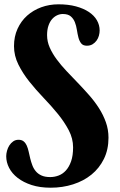

<svg xmlns="http://www.w3.org/2000/svg" viewBox="-20 -750 554 890"><path d="M212.9 70.8Q232.4 70.8 251.5 63.7Q270.5 56.6 285.4 40.3Q300.3 23.9 309.6 -2.4Q318.8 -28.8 318.8 -66.9Q318.8 -107.9 298.6 -146.5Q278.3 -185.1 247.8 -222.4Q217.3 -259.8 181.9 -296.6Q146.5 -333.5 116 -371.8Q85.4 -410.2 65.2 -450.9Q44.9 -491.7 44.9 -536.1Q44.9 -580.6 61.3 -616.5Q77.6 -652.3 105.7 -677.5Q133.8 -702.6 171.1 -716.3Q208.5 -730 251 -730Q296.4 -730 331.8 -720.5Q367.2 -710.9 391.8 -694.6Q416.5 -678.2 429.2 -656Q441.9 -633.8 441.9 -608.9Q441.9 -597.2 438.5 -584.7Q435.1 -572.3 427.7 -562Q420.4 -551.8 409.2 -544.9Q397.9 -538.1 382.8 -538.1Q364.7 -538.1 356.2 -549.1Q347.7 -560.1 343.5 -576.2Q339.4 -592.3 336.4 -611.6Q333.5 -630.9 327.1 -647Q320.8 -663.1 308.1 -674.1Q295.4 -685.1 271 -685.1Q257.8 -685.1 244.9 -679.2Q231.9 -673.3 221.4 -661.4Q210.9 -649.4 204.6 -630.9Q198.2 -612.3 198.2 -586.9Q198.2 -557.6 210.4 -529.8Q222.7 -502 242.7 -474.9Q262.7 -447.8 288.3 -420.7Q314 -393.6 340.6 -366Q367.2 -338.4 392.8 -309.3Q418.5 -280.3 438.5 -249Q458.5 -217.8 470.7 -183.6Q482.9 -149.4 482.9 -111.8Q482.9 -56.6 461.7 -13.4Q440.4 29.8 404.1 59.3Q367.7 88.9 318.8 104.5Q270 120.1 214.8 120.1Q165 120.1 126.7 107.7Q88.4 95.2 62 74.7Q35.6 54.2 22.2 28.1Q8.8 2 8.8 -25.9Q8.8 -37.6 12.5 -51Q16.1 -64.5 23.2 -75.7Q30.3 -86.9 41 -94.5Q51.8 -102.1 65.9 -102.1Q80.6 -102.1 89.6 -94.7Q98.6 -87.4 104 -75.2Q109.4 -63 112.8 -47.4Q116.2 -31.7 120.1 -15.6Q124 0.5 129.9 16.1Q135.7 31.7 146 43.9Q156.2 56.2 172.4 63.5Q188.5 70.8 212.9 70.8Z"/></svg>

Font: Berkshire Swash
Style: Regular
Weight: 400
Designer: Astigmatic (AOETI)
Foundry: Astigmatic (AOETI)
Version: Version 1.001